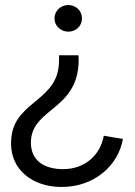

<svg xmlns="http://www.w3.org/2000/svg" viewBox="-20 -546 537 764"><path d="M252 -420C282 -420 306 -443 306 -471V-474C306 -503 282 -526 252 -526C222 -526 197 -503 197 -474V-471C197 -443 222 -420 252 -420ZM225 198C356 198 451 112 469 7L393 -6C380 68 321 127 231 127C157 127 103 94 103 22C103 -40 140 -72 184 -108C236 -150 293 -198 293 -308C293 -315 293 -321 292 -326H215V-309C215 -227 179 -190 119 -141C60 -93 24 -55 24 26C24 130 110 198 225 198Z"/></svg>

Font: Fixel Display Regular
Style: Regular
Weight: 400
Designer: AlfaBravo + MacPaw
Foundry: Kyrylo Tkachov, Marchela Mozhyna, Serhii Makarenko, Maria Weinstein, Zakhar Kryvoshyya
Version: Version 1.211